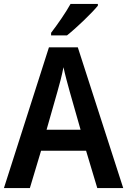

<svg xmlns="http://www.w3.org/2000/svg" viewBox="-20 -957 647 977"><path d="M478 -928V-937H339C314 -892 273 -833 240 -790V-777H321C369 -815 447 -890 478 -928ZM475 0H607L376 -716H229L0 0H132L189 -190H418ZM335 -490 390 -297H217L272 -490C281 -520 296 -577 303 -615C310 -581 326 -522 335 -490Z"/></svg>

Font: Noto Sans Thai SemCond SemBd
Style: Regular
Weight: 600
Width: 4
Designer: Monotype Design Team
Foundry: Monotype Imaging Inc.
Version: Version 2.002